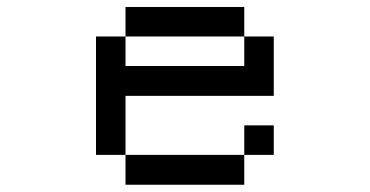

<svg xmlns="http://www.w3.org/2000/svg" viewBox="-20 -462 1040 540"><path d="M333 -276.4H667V-359.4H333ZM250 -26.4V-359.4H333V-442.4H667V-359.4H750V-192.4H333V-26.4ZM667 -26.4V57.6H333V-26.4ZM667 -26.4V-109.4H750V-26.4Z"/></svg>

Font: KH Dot Kodenmachou 12
Style: Regular
Weight: 400
Designer: Original version for X68000 by Keitarou Hiraki (http://hp.vector.co.jp/authors/VA000874/) / TrueType conversion by Homem
Version: Version 1.00.20150527